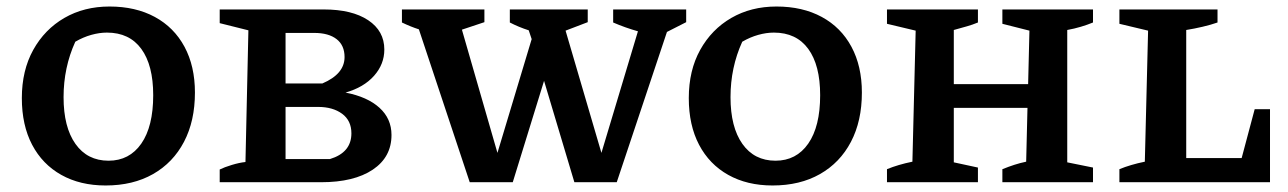

<svg xmlns="http://www.w3.org/2000/svg" viewBox="-20 -559 3952 589"><path d="M304 10Q226 10 168 -22.5Q110 -55 78.5 -115Q47 -175 47 -258Q47 -343 82 -406Q117 -469 177.5 -504Q238 -539 316 -539Q396 -539 455 -507Q514 -475 546 -415.5Q578 -356 578 -275Q578 -188 544.5 -124Q511 -60 449.5 -25Q388 10 304 10ZM313 -66Q377 -66 413.5 -118.5Q450 -171 450 -267Q450 -359 413.5 -409Q377 -459 308 -459Q285 -459 260 -452Q235 -445 211 -431Q175 -352 175 -261Q175 -169 211.5 -117.5Q248 -66 313 -66Z M1040 -275Q1107 -262 1144 -228.5Q1181 -195 1181 -145Q1181 -77 1123.5 -38.5Q1066 0 965 0H654V-39Q668 -46 691 -53Q714 -60 733 -62L742 -466L654 -488V-530H973Q1060 -530 1109.5 -497Q1159 -464 1159 -407Q1159 -362 1127.5 -326.5Q1096 -291 1040 -275ZM944 -458H856V-303H969Q1037 -332 1037 -384Q1037 -420 1012.5 -439Q988 -458 944 -458ZM956 -231H856V-71H992Q1058 -91 1058 -150Q1058 -189 1029.5 -210Q1001 -231 956 -231Z M1421 0 1265 -469Q1240 -477 1213 -490V-530H1466V-491L1397 -468L1506 -90L1611 -439L1602 -466Q1571 -476 1544 -490V-530H1783V-491L1715 -465L1825 -90L1937 -463Q1898 -474 1861 -490V-530H2085V-491L2026 -461L1872 0H1742L1649 -311L1553 0Z M2350 10Q2272 10 2214 -22.5Q2156 -55 2124.5 -115Q2093 -175 2093 -258Q2093 -343 2128 -406Q2163 -469 2223.5 -504Q2284 -539 2362 -539Q2442 -539 2501 -507Q2560 -475 2592 -415.5Q2624 -356 2624 -275Q2624 -188 2590.5 -124Q2557 -60 2495.5 -25Q2434 10 2350 10ZM2359 -66Q2423 -66 2459.5 -118.5Q2496 -171 2496 -267Q2496 -359 2459.5 -409Q2423 -459 2354 -459Q2331 -459 2306 -452Q2281 -445 2257 -431Q2221 -352 2221 -261Q2221 -169 2257.5 -117.5Q2294 -66 2359 -66Z M2701 0V-40Q2735 -54 2779 -63L2789 -465L2701 -486V-530H2980V-490Q2963 -483 2947 -478.5Q2931 -474 2906 -467V-301H3134L3138 -465L3055 -486V-530H3333V-490Q3316 -483 3296 -477Q3276 -471 3254 -467V-61L3333 -45V0H3055V-40Q3075 -48 3092 -53.5Q3109 -59 3128 -63L3132 -228H2906V-61L2980 -45V0Z M3829 -224H3876V0H3414V-40Q3448 -54 3492 -63L3502 -465L3414 -486V-530H3715V-490Q3695 -483 3669.5 -477Q3644 -471 3619 -467V-74H3789Z"/></svg>

Font: Piazzolla SC SemiBold
Style: Regular
Weight: 600
Designer: Juan Pablo del Peral
Foundry: Huerta Tipografica
Version: Version 1.330